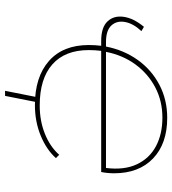

<svg xmlns="http://www.w3.org/2000/svg" viewBox="19 -579 681 759"><g transform="rotate(90 359.5 -199.5)"><path d="M395 3Q284 3 221 -52.5Q158 -108 158 -210Q158 -235 161 -259H142Q88 -259 64.5 -284Q41 -309 46.5 -348Q52 -387 86 -428L103 -418Q73 -386 67 -353.5Q61 -321 80.5 -299.5Q100 -278 146 -278H164Q178 -349 217 -403.5Q256 -458 315 -489Q374 -520 446 -520Q548 -520 606.5 -464Q665 -408 665 -310Q665 -284 660 -259H181Q178 -235 178 -210Q178 -116 234.5 -66Q291 -16 397 -16Q458 -16 509 -36.5Q560 -57 592 -93L605 -80Q572 -43 516.5 -20Q461 3 395 3ZM185 -278H644Q653 -350 629.5 -400Q606 -450 558 -475.5Q510 -501 445 -501Q379 -501 325 -472.5Q271 -444 234.5 -394Q198 -344 185 -278ZM385 -10 359 121H339L365 -10Z"/></g></svg>

Font: Montserrat Thin
Style: Italic
Weight: 100
Italic angle: -11.3°
Designer: Julieta Ulanovsky
Foundry: Julieta Ulanovsky
Version: Version 9.000; ttfautohint (v1.8.4.7-5d5b)